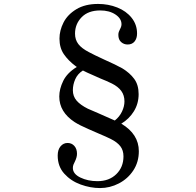

<svg xmlns="http://www.w3.org/2000/svg" viewBox="-20 -867 996 975"><path d="M685 -99Q685 -44 657 -1.5Q629 41 583.5 64.5Q538 88 488 88Q439 88 389.5 70Q340 52 306.5 15Q273 -22 273 -77Q273 -107 287.5 -124Q302 -141 323 -141Q344 -141 357.5 -126Q371 -111 371 -86Q371 -68 360 -46Q356 -39 353 -31Q350 -23 350 -14Q350 16 388 34.5Q426 53 475 53Q534 53 570.5 17.5Q607 -18 607 -73Q607 -104 591 -124.5Q575 -145 543 -161Q519 -173 483 -188Q472 -193 428 -212Q384 -231 359 -247Q281 -298 281 -377Q281 -415 301 -456Q321 -497 370 -527L363 -532Q327 -559 304.5 -591.5Q282 -624 282 -671Q282 -712 302.5 -752.5Q323 -793 367.5 -820Q412 -847 478 -847Q530 -847 575.5 -829Q621 -811 648.5 -776.5Q676 -742 676 -697Q676 -672 663.5 -656.5Q651 -641 628 -641Q609 -641 595 -653.5Q581 -666 581 -690Q581 -699 583.5 -705.5Q586 -712 589 -718Q597 -732 597 -744Q597 -773 566 -793.5Q535 -814 489 -814Q428 -814 394.5 -779.5Q361 -745 361 -696Q361 -665 378 -643Q395 -621 432 -602Q456 -589 508 -565Q569 -538 601 -520Q639 -497 661.5 -466.5Q684 -436 684 -389Q684 -341 660 -302Q636 -263 596 -239Q685 -186 685 -99ZM426 -315 477 -293Q541 -265 563 -255Q587 -274 599.5 -300.5Q612 -327 612 -352Q612 -383 596 -405Q580 -427 548 -443Q519 -457 491 -468Q479 -474 449.5 -486.5Q420 -499 401 -509Q374 -492 362 -464.5Q350 -437 350 -409Q350 -378 369 -356Q388 -334 426 -315Z"/></svg>

Font: Shippori Mincho Medium
Style: Regular
Weight: 500
Designer: FONTDASU
Foundry: FONTDASU / Google Inc. / but / Adobe
Version: Version 3.110; ttfautohint (v1.8.3)